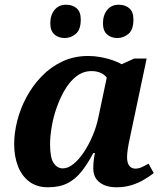

<svg xmlns="http://www.w3.org/2000/svg" viewBox="-20 -783 705 813"><path d="M183 10Q136 10 104 -14Q72 -38 56 -79.5Q40 -121 40 -173Q40 -220 53 -271.5Q66 -323 92 -371.5Q118 -420 156 -459.5Q194 -499 243.5 -522.5Q293 -546 354 -546Q380 -546 407 -541Q434 -536 457 -528Q480 -520 495 -511L548 -535H601L535 -223Q533 -212 528.5 -192Q524 -172 521 -151.5Q518 -131 518 -118Q518 -93 527.5 -81Q537 -69 553 -69Q567 -69 580 -75Q593 -81 609 -90L631 -50Q614 -37 591 -23Q568 -9 538.5 0.5Q509 10 473 10Q429 10 402 -10.5Q375 -31 375 -70Q375 -86 376.5 -101Q378 -116 382 -135H375Q351 -89 325 -56.5Q299 -24 265.5 -7Q232 10 183 10ZM246 -70Q268 -70 291 -88.5Q314 -107 335 -138.5Q356 -170 372.5 -209Q389 -248 397 -288L432 -454Q422 -468 405 -475Q388 -482 368 -482Q333 -482 305 -461Q277 -440 256 -405Q235 -370 220.5 -329Q206 -288 199 -246.5Q192 -205 192 -172Q192 -114 207.5 -92Q223 -70 246 -70ZM477.5 -622Q450 -622 433 -637.5Q416 -653 416 -684Q416 -719 433.9 -741Q451.9 -763 482.8 -763Q510 -763 527.5 -748Q545 -733.1 545 -700.6Q545 -657 523.8 -639.5Q502.5 -622 477.5 -622ZM254.5 -622Q227 -622 210 -637.5Q193 -653 193 -684Q193 -719 210.9 -741Q228.9 -763 259.8 -763Q287 -763 304.5 -748Q322 -733.1 322 -700.6Q322 -657 300.8 -639.5Q279.5 -622 254.5 -622Z"/></svg>

Font: Noto Serif
Style: Italic
Weight: 400
Italic angle: -12°
Designer: Monotype Design Team
Foundry: Monotype Imaging Inc.
Version: Version 2.013